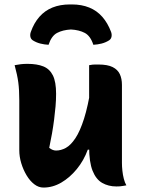

<svg xmlns="http://www.w3.org/2000/svg" viewBox="-20 -836 640 866"><path d="M104 -548Q147 -548 175.5 -536.5Q204 -525 218.5 -496Q233 -467 233 -413Q233 -385 230.5 -356Q228 -327 224 -296Q220 -265 214.5 -233.5Q209 -202 202 -169Q210 -163 217.5 -160Q225 -157 233 -157Q255 -157 277 -169Q299 -181 320 -212.5Q341 -244 359 -300.5Q377 -357 391 -446V-161H376Q358 -112 326.5 -73.5Q295 -35 256.5 -12.5Q218 10 176 10Q154 10 134.5 -5Q115 -20 100 -45Q85 -70 76 -99.5Q67 -129 67 -158Q67 -196 67 -233.5Q67 -271 67 -308.5Q67 -346 67 -383Q67 -431 62.5 -464.5Q58 -498 46 -542Q61 -545 74.5 -546.5Q88 -548 104 -548ZM424 -545Q465 -545 488 -533.5Q511 -522 520.5 -501.5Q530 -481 530 -453Q530 -387 530 -327.5Q530 -268 530 -212.5Q530 -157 530 -101Q530 -85 532 -66Q534 -47 538.5 -29.5Q543 -12 550 0Q543 1 535.5 2.5Q528 4 520.5 4.5Q513 5 505 5Q469 5 441 -11Q413 -27 397.5 -66Q382 -105 382 -173Q382 -237 382 -302Q382 -367 382 -428.5Q382 -490 382 -542Q392 -544 398 -544.5Q404 -545 410.5 -545Q417 -545 424 -545ZM300 -703Q263 -701 237.5 -687.5Q212 -674 199 -634Q180 -635 162 -639.5Q144 -644 128 -654Q119 -660 117 -670.5Q115 -681 119 -692Q133 -732 157.5 -760Q182 -788 216.5 -802Q251 -816 296 -816H304Q348 -816 382.5 -802Q417 -788 441.5 -760Q466 -732 481 -692Q485 -681 483 -670.5Q481 -660 472 -654Q456 -644 438 -639.5Q420 -635 401 -634Q388 -674 362.5 -687.5Q337 -701 300 -703Z"/></svg>

Font: Recursive Casual ExtraBold
Style: Regular
Weight: 800
Version: Version 1.047